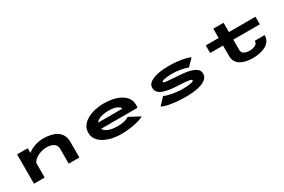

<svg xmlns="http://www.w3.org/2000/svg" viewBox="100 -1740 4200 2835"><g transform="rotate(-30 2200.0 -323.0)"><path d="M168.5 0V-500H350.5V-421Q403.5 -462.5 474.8 -486.8Q546 -511 618.5 -511Q682 -511 740 -498.8Q798 -486.5 843.5 -458.5Q889 -430.5 915.5 -383.5Q942 -336.5 942 -266.5V0H760.5V-253.5Q760.5 -312 716 -342.5Q671.5 -373 590 -373Q540.5 -373 490.2 -355.8Q440 -338.5 401.5 -309Q363 -279.5 350.5 -243.5V0Z M1653 11Q1580.5 11 1507.2 -4Q1434 -19 1373.2 -50.5Q1312.5 -82 1275.5 -131.2Q1238.5 -180.5 1238.5 -249Q1238.5 -316 1274.2 -365.5Q1310 -415 1369.8 -447.5Q1429.5 -480 1502.2 -496Q1575 -512 1649 -512Q1725 -512 1797.5 -497.8Q1870 -483.5 1928.5 -452.5Q1987 -421.5 2021.8 -371.5Q2056.5 -321.5 2056.5 -250Q2056.5 -233 2054.5 -222.5Q2052.5 -212 2050.5 -206.5H1430.5Q1450.5 -166 1509.5 -142Q1568.5 -118 1662 -118Q1722.5 -118 1761.5 -125.2Q1800.5 -132.5 1823.2 -143Q1846 -153.5 1859 -163L2042 -66Q2020 -49.5 1961.8 -31.8Q1903.5 -14 1822.8 -1.5Q1742 11 1653 11ZM1655.5 -384Q1581.5 -384 1523.5 -364.8Q1465.5 -345.5 1439 -307.5H1851V-308.5Q1851 -333 1802.8 -358.5Q1754.5 -384 1655.5 -384Z M2761 11Q2678.5 11 2599 3.5Q2519.5 -4 2455.8 -18Q2392 -32 2356.5 -51.5L2467.5 -169.5Q2482 -159.5 2514.5 -149.8Q2547 -140 2590.2 -131.8Q2633.5 -123.5 2681.2 -118.5Q2729 -113.5 2773.5 -113.5Q2859 -113.5 2909.8 -123.8Q2960.5 -134 2960.5 -152Q2960.5 -169 2902.5 -177.5Q2844.5 -186 2723.5 -191Q2663.5 -193.5 2604 -201.2Q2544.5 -209 2495.5 -226Q2446.5 -243 2417 -273.5Q2387.5 -304 2387.5 -352Q2387.5 -391.5 2412 -419.2Q2436.5 -447 2477 -465Q2517.5 -483 2566 -493.2Q2614.5 -503.5 2664 -507.8Q2713.5 -512 2755 -512Q2838.5 -512 2910.8 -503.5Q2983 -495 3036.5 -481.5Q3090 -468 3116.5 -453.5L3005 -339.5Q2993 -348.5 2964.8 -357Q2936.5 -365.5 2899.5 -372.2Q2862.5 -379 2822.8 -383.2Q2783 -387.5 2747.5 -387.5Q2704 -387.5 2662.2 -383.2Q2620.5 -379 2593 -371.2Q2565.5 -363.5 2565.5 -352Q2565.5 -335 2619.8 -329Q2674 -323 2773.5 -317.5Q2819 -315 2870 -310.5Q2921 -306 2969.5 -296.8Q3018 -287.5 3057.5 -270.8Q3097 -254 3120.8 -227.2Q3144.5 -200.5 3144.5 -161.5Q3144.5 -110 3109.2 -76.2Q3074 -42.5 3016.8 -23.5Q2959.5 -4.5 2892.2 3.2Q2825 11 2761 11Z M3605.5 -193.5V-371H3386V-500H3605.5V-658.5H3780.5V-500H4232.5V-371H3780.5V-202.5Q3780.5 -150.5 3815.8 -129.5Q3851 -108.5 3908.5 -108.5Q3966 -108.5 4006.5 -129Q4047 -149.5 4047 -198H4215Q4215 -139 4187.2 -98.8Q4159.5 -58.5 4113.5 -34.5Q4067.5 -10.5 4011 0Q3954.5 10.5 3897 10.5Q3840.5 10.5 3788.2 0Q3736 -10.5 3694.8 -34Q3653.5 -57.5 3629.5 -96.8Q3605.5 -136 3605.5 -193.5Z"/></g></svg>

Font: Trispace Expanded
Style: Bold
Weight: 700
Width: 7
Designer: Tyler Finck
Foundry: Etcetera Type Company
Version: Version 1.210; ttfautohint (v1.8.3)